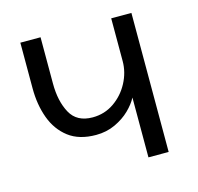

<svg xmlns="http://www.w3.org/2000/svg" viewBox="-82 -607 713 693"><g transform="rotate(-15 274.0 -260.0)"><path d="M466 0H390.5V-223.5Q379 -201.5 356.5 -179.5Q334 -157.5 301.2 -142.2Q268.5 -127 229.5 -127Q166.5 -127 127.2 -157Q88 -187 69.5 -237.2Q51 -287.5 51 -349V-519.5H126.5V-346.5Q126.5 -280.5 150.8 -236Q175 -191.5 234 -191.5Q278.5 -191.5 314 -216Q349.5 -240.5 370 -279.2Q390.5 -318 390.5 -359.5V-519.5H466Z"/></g></svg>

Font: Acari Sans
Style: Regular
Weight: 400
Designer: Alfredo Marco Pradil and Stefan Peev (font) & Cristiano Sobral (main changes)
Foundry: Alfredo Marco Pradil and Stefan Peev (font) & Cristiano Sobral (main changes)
Version: Version 1.063; ttfautohint (v1.8.3)